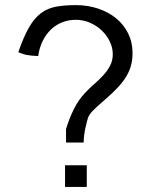

<svg xmlns="http://www.w3.org/2000/svg" viewBox="-20 -734 596 754"><path d="M500.5 -525.4Q500.5 -500.5 494.9 -478.5Q489.3 -456.5 476.8 -435.3Q464.4 -414.1 444.1 -392.1Q423.8 -370.1 394.5 -344.7Q376 -328.6 363.8 -317.6Q351.6 -306.6 344 -298.6Q336.4 -290.5 332.3 -284.4Q328.1 -278.3 325.7 -271.7Q323.2 -265.1 321.5 -257.1Q319.8 -249 316.9 -237.8Q308.6 -203.1 308.6 -174.3H239.3V-227.1Q252 -269.5 270.3 -305.9Q288.6 -342.3 313.5 -368.7Q331.1 -387.2 350.3 -404.1Q369.6 -420.9 385.7 -438.5Q401.9 -456.1 412.4 -476.1Q422.9 -496.1 422.9 -521Q422.9 -546.4 411.4 -570.6Q399.9 -594.7 380.1 -613.8Q360.4 -632.8 334 -644.5Q307.6 -656.2 277.8 -656.2Q249 -656.2 224.4 -646.5Q199.7 -636.7 180.4 -618.4Q161.1 -600.1 147.9 -573.7Q134.8 -547.4 129.9 -513.7Q114.3 -514.6 104 -515.6Q93.8 -516.6 85.7 -518.1Q77.6 -519.5 70.1 -522.2Q62.5 -524.9 51.8 -528.8Q72.8 -589.8 94 -626.5Q115.2 -663.1 141.1 -682.4Q167 -701.7 200.2 -707.8Q233.4 -713.9 277.8 -713.9Q324.7 -713.9 365.5 -700.2Q406.2 -686.5 436.3 -661.9Q466.3 -637.2 483.4 -602.5Q500.5 -567.9 500.5 -525.4ZM320.8 0H235.4V-85H320.8Z"/></svg>

Font: Saysettha OT
Style: Regular
Weight: 400
Designer: John M. Durdin and Silvain Dupertuis
Foundry: Lao Script for Windows
Version: Version 2.000